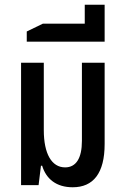

<svg xmlns="http://www.w3.org/2000/svg" viewBox="-20 -782 524 811"><path d="M287 9C374 9 422 -50 422 -174V-517H326V-187C326 -113 301 -75 255 -75C198 -75 165 -133 165 -232V-517H69V0H143L153 -82H158C175 -26 218 9 287 9Z M338 -762V-682H161L93 -649V-606H422V-762Z"/></svg>

Font: Noto Sans Thai UI ExtraCondensed Medium
Style: Regular
Weight: 500
Width: 3
Designer: Monotype Design Team
Foundry: Monotype Imaging Inc.
Version: Version 1.901